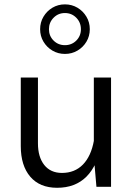

<svg xmlns="http://www.w3.org/2000/svg" viewBox="-20 -864 621 888"><path d="M493.6 -505.4H414V-139L426 0H493.6ZM76.1 -188.3Q76.1 -98.2 119.9 -46.8Q163.8 4.5 244.1 4.5Q328.2 4.5 379.9 -47.1Q431.6 -98.8 450 -200.9L414.3 -213.5Q401.3 -141.6 363.5 -102.9Q325.7 -64.2 266.6 -64.2Q214 -64.2 184.7 -101Q155.5 -137.9 155.5 -201.3V-505.4H76.1ZM280.3 -803.7Q311.5 -803.7 332.9 -781.9Q354.2 -760.2 354.2 -728.9Q354.2 -697.7 332.9 -676.4Q311.5 -655.1 280.3 -655.1Q249.1 -655.1 227.8 -676.4Q206.4 -697.7 206.4 -728.9Q206.4 -760.2 227.8 -781.9Q249.1 -803.7 280.3 -803.7ZM280.3 -843.8Q248.5 -843.8 222.4 -828.3Q196.4 -812.7 181 -786.7Q165.6 -760.8 165.6 -728.9Q165.6 -697.1 181 -671.3Q196.4 -645.4 222.4 -630Q248.5 -614.6 280.3 -614.6Q312.2 -614.6 338.3 -630Q364.4 -645.4 379.8 -671.2Q395.3 -697.1 395.3 -728.9Q395.3 -760.8 379.8 -786.7Q364.4 -812.7 338.3 -828.3Q312.1 -843.8 280.3 -843.8Z"/></svg>

Font: Estedad VF
Style: Regular
Weight: 100
Designer: Amin Abedi
Version: Version 7.3